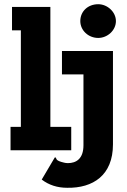

<svg xmlns="http://www.w3.org/2000/svg" viewBox="-20 -713 603 911"><path d="M446 -533C490 -533 530 -569 530 -613C530 -656 490 -693 446 -693C397 -693 361 -659 361 -613C361 -569 399 -533 446 -533ZM30 0H318V-111H219V-680H37V-569H79V-111H30ZM299 178C421 180 516 119 516 -28V-471H274V-360H376V-24C376 40 342 61 302 61C289 61 278 57 270 55C236 45 253 33 240 34L178 139C212 165 252 178 299 178Z"/></svg>

Font: Inconsolata SemiExpanded Black
Style: Regular
Weight: 900
Width: 6
Monospace: yes
Designer: Raph Levien, Cyreal, Brenton Simpson
Foundry: Raph Levien, Cyreal, Google
Version: Version 3.100